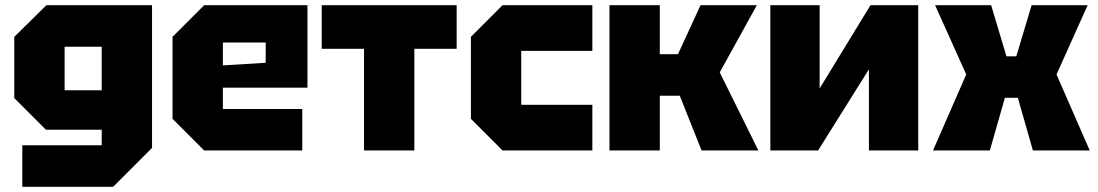

<svg xmlns="http://www.w3.org/2000/svg" viewBox="-20 -580 4233 740"><path d="M66 140V-20H372V-80H157L35 -202V-438L159 -560H566V-10L416 140ZM229 -400V-232H372V-400Z M645 -122V-438L767 -560H1165V-242H839V-160H1145V0H767ZM839 -328 1004 -338V-416H839Z M1577 0V-392H1740V-560H1220V-392H1383V0Z M1795 -122V-438L1917 -560H2263V-384H1989V-176H2263V0H1917Z M2329 0V-560H2523V-371H2593L2680 -560H2897L2754 -301L2903 0H2684L2600 -211H2523V0Z M3519 0H3329V-313L3133 0H2949V-560H3139V-239L3335 -560H3519Z M3576 0 3704 -293 3584 -560H3800L3859 -363H3897L3956 -560H4172L4052 -293L4180 0H3961L3903 -203H3853L3795 0Z"/></svg>

Font: Tektur ExtraBold
Style: Regular
Weight: 800
Designer: Adam Jagosz
Foundry: Adam Jagosz
Version: Version 1.005;gftools[0.9.30]